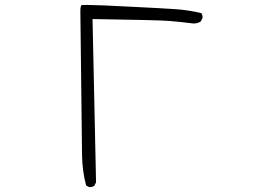

<svg xmlns="http://www.w3.org/2000/svg" viewBox="-20 -768 1040 777"><path d="M342.8 -10.7Q354 -10.7 361.8 -16.1L368.7 -30.3L354.5 -690.9Q620.6 -687 667 -683.1Q713.4 -679.2 759.3 -673.3Q761.7 -672.9 764.2 -672.9Q779.8 -672.9 792.5 -681.2L799.3 -694.8Q799.8 -696.3 799.8 -697.3Q799.8 -708 794.9 -714.8Q742.7 -727.5 688.5 -731Q630.9 -734.9 511.7 -740.7Q372.6 -748 334.5 -748Q314.5 -748 310.5 -747.6L309.6 -747.1Q308.1 -745.1 306.6 -739.5Q305.2 -733.9 305.2 -722.7L312 -140.1Q313 -75.2 328.6 -17.1L340.3 -11.2Q341.8 -10.7 342.8 -10.7Z"/></svg>

Font: NaikaiFont
Style: ExtraLight
Weight: 200
Version: Version 1.89